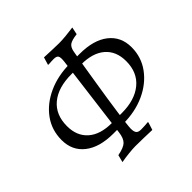

<svg xmlns="http://www.w3.org/2000/svg" viewBox="-181 -845 1055 1055"><g transform="rotate(-45 347.0 -317.0)"><path d="M193 42 204 -1Q253 -10 271.5 -28Q290 -46 295 -87L357 -572Q361 -604 355 -615Q349 -626 326 -626Q319 -626 306.5 -625.5Q294 -625 284 -624L282 -627L295 -670Q319 -669 354 -667.5Q389 -666 409 -666Q431 -666 462.5 -669Q494 -672 521 -676L512 -633Q470 -628 454 -616.5Q438 -605 433 -576Q425 -533 416.5 -480.5Q408 -428 399 -372.5Q390 -317 382 -265Q374 -213 368 -169Q362 -125 358.5 -95.5Q355 -66 355 -56Q355 -31 363.5 -21.5Q372 -12 392 -12Q406 -12 421.5 -13Q437 -14 447 -15L448 -11L434 33Q409 32 370 31Q331 30 305 30Q285 30 252.5 33.5Q220 37 193 42ZM269 -104Q162 -104 102 -151Q42 -198 42 -280Q42 -358 85.5 -417.5Q129 -477 204 -511Q279 -545 373 -545H386L379 -498H336Q233 -498 175 -450Q117 -402 117 -313Q117 -237 165.5 -194Q214 -151 304 -151H337L331 -104ZM331 -104 337 -151H381Q482 -151 541 -199.5Q600 -248 600 -336Q600 -413 551 -455.5Q502 -498 412 -498H381L386 -545H447Q555 -545 615 -498Q675 -451 675 -369Q675 -292 631 -232Q587 -172 512.5 -138Q438 -104 344 -104Z"/></g></svg>

Font: Alegreya
Style: Italic
Weight: 400
Italic angle: -7°
Designer: Juan Pablo del Peral
Foundry: Huerta Tipografica
Version: Version 2.009